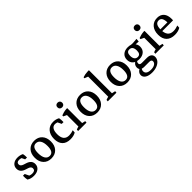

<svg xmlns="http://www.w3.org/2000/svg" viewBox="215 -1666 2958 2958"><g transform="rotate(-45 1693.5 -187.0)"><path d="M148.9 7.8Q81.1 7.8 36.1 -23.4Q32.2 -41.5 30.3 -65.2Q28.3 -88.9 29.8 -113.8H67.9L107.9 -29.8L76.2 -59.1Q113.3 -35.2 156.7 -35.2Q219.7 -35.2 219.7 -85.4Q219.7 -122.6 168.9 -139.2L128.9 -151.9Q34.2 -181.6 34.2 -260.3Q34.2 -311.5 70.3 -341.8Q106.4 -372.1 167 -372.1Q221.7 -372.1 265.1 -349.6Q273.4 -312.5 272 -268.1H231.9L191.9 -352.1L239.7 -306.2Q197.8 -329.1 159.2 -329.1Q105.5 -329.1 105.5 -282.7Q105.5 -245.1 159.7 -227.5L199.7 -214.8Q247.1 -199.7 270 -173.3Q293 -147 293 -107.9Q293 -54.7 253.9 -23.4Q214.8 7.8 148.9 7.8Z M530.3 8.8Q449.2 8.8 401.4 -42.5Q353.5 -93.8 353.5 -181.2Q353.5 -269 401.9 -321Q450.2 -373 531.7 -373Q612.8 -373 660.4 -321.3Q708 -269.5 708 -182.6Q708 -94.7 659.9 -43Q611.8 8.8 530.3 8.8ZM538.6 -37.1Q622.1 -37.1 622.1 -169.4Q622.1 -245.6 596.2 -286.4Q570.3 -327.1 522.9 -327.1Q439.5 -327.1 439.5 -194.8Q439.5 -118.7 465.3 -77.9Q491.2 -37.1 538.6 -37.1Z M946.3 7.8Q860.4 7.8 814.5 -39.6Q768.6 -86.9 768.6 -174.8Q768.6 -265.6 816.2 -319.3Q863.8 -373 944.3 -373Q1003.4 -373 1049.3 -346.7Q1053.2 -328.1 1055.2 -304.9Q1057.1 -281.7 1055.7 -256.3H1016.6L976.6 -340.3L1018.6 -303.7Q1000 -314.9 978.5 -321.3Q957 -327.6 939 -327.6Q898.4 -327.6 876.5 -292.7Q854.5 -257.8 854.5 -192.9Q854.5 -48.8 972.2 -48.8Q1019 -48.8 1067.4 -66.9L1064 -21Q1017.1 7.8 946.3 7.8Z M1169.9 -2.9V-329.6L1248 -338.9V-2.9ZM1169.9 -248.5V-311L1181.6 -289.6L1114.3 -321.8L1116.2 -342.3Q1137.7 -351.6 1166 -358.6Q1194.3 -365.7 1226.6 -368.7H1248V-291ZM1117.2 0 1119.6 -29.3Q1132.3 -35.2 1147.2 -39.8Q1162.1 -44.4 1179.7 -48.3L1169.9 -12.2V-79.1H1248V-12.2L1239.7 -44.4L1302.7 -30.3L1300.3 0ZM1201.7 -431.6Q1177.7 -431.6 1163.8 -445.3Q1149.9 -459 1149.9 -482.4Q1149.9 -505.9 1163.8 -519.5Q1177.7 -533.2 1201.7 -533.2Q1225.6 -533.2 1239.5 -519.5Q1253.4 -505.9 1253.4 -482.4Q1253.4 -459 1239.5 -445.3Q1225.6 -431.6 1201.7 -431.6Z M1530.3 8.8Q1449.2 8.8 1401.4 -42.5Q1353.5 -93.8 1353.5 -181.2Q1353.5 -269 1401.9 -321Q1450.2 -373 1531.7 -373Q1612.8 -373 1660.4 -321.3Q1708 -269.5 1708 -182.6Q1708 -94.7 1659.9 -43Q1611.8 8.8 1530.3 8.8ZM1538.6 -37.1Q1622.1 -37.1 1622.1 -169.4Q1622.1 -245.6 1596.2 -286.4Q1570.3 -327.1 1522.9 -327.1Q1439.5 -327.1 1439.5 -194.8Q1439.5 -118.7 1465.3 -77.9Q1491.2 -37.1 1538.6 -37.1Z M1819.3 -2.9V-504.9L1897.5 -490.7V-2.9ZM1763.7 0 1766.1 -29.3Q1779.3 -34.7 1794.7 -39.3Q1810.1 -43.9 1828.6 -48.3L1819.3 -12.2V-79.1H1897.5V-12.2L1889.6 -44.4L1955.1 -30.3L1952.6 0ZM1819.3 -436.5V-497.6L1826.7 -480.5L1760.7 -506.3L1762.7 -525.9Q1808.6 -542.5 1868.2 -544.9H1897.5V-460.9Z M2184.6 8.8Q2103.5 8.8 2055.7 -42.5Q2007.8 -93.8 2007.8 -181.2Q2007.8 -269 2056.2 -321Q2104.5 -373 2186 -373Q2267.1 -373 2314.7 -321.3Q2362.3 -269.5 2362.3 -182.6Q2362.3 -94.7 2314.2 -43Q2266.1 8.8 2184.6 8.8ZM2192.9 -37.1Q2276.4 -37.1 2276.4 -169.4Q2276.4 -245.6 2250.5 -286.4Q2224.6 -327.1 2177.2 -327.1Q2093.8 -327.1 2093.8 -194.8Q2093.8 -118.7 2119.6 -77.9Q2145.5 -37.1 2192.9 -37.1Z M2568.8 -114.7Q2502.9 -114.7 2463.9 -149.4Q2424.8 -184.1 2424.8 -243.2Q2424.8 -302.7 2463.9 -337.6Q2502.9 -372.6 2569.8 -372.6Q2608.4 -372.6 2640.9 -356Q2673.3 -339.4 2693.4 -310.3Q2713.4 -281.2 2713.4 -244.1Q2713.4 -184.6 2674.3 -149.7Q2635.3 -114.7 2568.8 -114.7ZM2575.2 -155.8Q2635.3 -155.8 2635.3 -234.9Q2635.3 -331.5 2563 -331.5Q2502.9 -331.5 2502.9 -252Q2502.9 -205.6 2521.7 -180.7Q2540.5 -155.8 2575.2 -155.8ZM2752.4 -314.5 2640.6 -320.3 2569.8 -372.6Q2592.8 -372.6 2605.5 -369.9Q2618.2 -367.2 2628.9 -364.3Q2639.6 -361.3 2656.7 -361.3Q2668.9 -361.3 2695.1 -363Q2721.2 -364.7 2757.3 -368.2ZM2563 170.9Q2492.2 170.9 2450 144.3Q2407.7 117.7 2407.7 72.8Q2407.7 17.6 2478.5 -17.1L2505.9 -1.5Q2475.6 22.5 2475.6 56.6Q2475.6 90.8 2502.4 108.9Q2529.3 127 2579.1 127Q2631.8 127 2662.8 107.7Q2693.8 88.4 2693.8 55.7Q2693.8 21.5 2647.9 21.5H2536.6Q2494.1 21.5 2471.2 2.4Q2448.2 -16.6 2448.2 -52.7Q2448.2 -111.3 2513.7 -144L2543.5 -139.2Q2507.3 -112.3 2507.3 -81.1Q2507.3 -47.9 2553.2 -47.9H2664.6Q2713.4 -47.9 2739.5 -26.9Q2765.6 -5.9 2765.6 32.7Q2765.6 72.8 2739.5 104Q2713.4 135.3 2667.7 153.1Q2622.1 170.9 2563 170.9Z M2853.5 -2.9V-329.6L2931.6 -338.9V-2.9ZM2853.5 -248.5V-311L2865.2 -289.6L2797.9 -321.8L2799.8 -342.3Q2821.3 -351.6 2849.6 -358.6Q2877.9 -365.7 2910.2 -368.7H2931.6V-291ZM2800.8 0 2803.2 -29.3Q2815.9 -35.2 2830.8 -39.8Q2845.7 -44.4 2863.3 -48.3L2853.5 -12.2V-79.1H2931.6V-12.2L2923.3 -44.4L2986.3 -30.3L2983.9 0ZM2885.3 -431.6Q2861.3 -431.6 2847.4 -445.3Q2833.5 -459 2833.5 -482.4Q2833.5 -505.9 2847.4 -519.5Q2861.3 -533.2 2885.3 -533.2Q2909.2 -533.2 2923.1 -519.5Q2937 -505.9 2937 -482.4Q2937 -459 2923.1 -445.3Q2909.2 -431.6 2885.3 -431.6Z M3221.2 7.8Q3132.8 7.8 3085 -40Q3037.1 -87.9 3037.1 -176.8Q3037.1 -266.6 3084 -319.8Q3130.9 -373 3210.4 -373Q3281.7 -373 3320.3 -328.4Q3358.9 -283.7 3358.9 -200.2Q3358.9 -192.9 3358.4 -185.5Q3357.9 -178.2 3356.9 -171.4L3274.9 -187Q3274.9 -261.7 3257.1 -294.9Q3239.3 -328.1 3199.2 -328.1Q3121.1 -328.1 3121.1 -204.6Q3121.1 -48.8 3245.6 -48.8Q3294.4 -48.8 3347.7 -68.8L3344.2 -22.9Q3321.3 -8.3 3289.3 -0.2Q3257.3 7.8 3221.2 7.8ZM3068.8 -171.4V-211.4H3349.1L3356.9 -171.4Z"/></g></svg>

Font: Markazi Text
Style: Regular
Weight: 400
Designer: Borna Izadpanah (Arabic designer), Fiona Ross (Arabic design director) and Florian Runge (Latin designer)
Foundry: Borna Izadpanah and Florian Runge
Version: Version 1.000